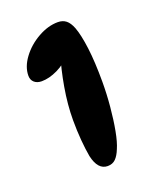

<svg xmlns="http://www.w3.org/2000/svg" viewBox="-93 -880 445 552"><g transform="rotate(-20 130.0 -604.0)"><path d="M149 -823Q164 -823 174 -815Q184 -807 191 -789Q200 -765 205.5 -722Q211 -679 211 -618Q211 -581 207.5 -542.5Q204 -504 198 -472Q192 -440 184 -422Q177 -404 167.5 -394.5Q158 -385 143 -385Q113 -385 103 -430Q99 -452 96.5 -481.5Q94 -511 94 -543Q94 -590 103 -642Q112 -694 125 -735L143 -727Q123 -704 97 -691.5Q71 -679 48 -679Q34 -679 25.5 -686.5Q17 -694 17 -707Q17 -734 37 -761Q57 -788 88 -805.5Q119 -823 149 -823Z"/></g></svg>

Font: DynaPuff
Style: Regular
Weight: 400
Designer: Toshi Omagari, Jennifer Daniel
Foundry: Google Fonts
Version: Version 2.000